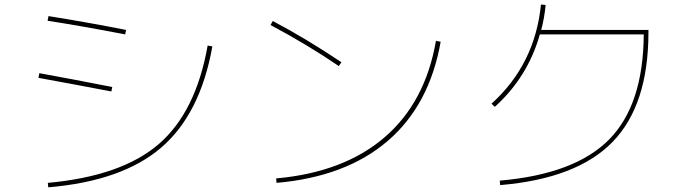

<svg xmlns="http://www.w3.org/2000/svg" viewBox="-20 -801 3040 841"><path d="M189.5 0Q511.7 -29.3 674.8 -169.4Q837.9 -309.6 889.6 -601.6L910.2 -597.7Q857.4 -301.8 686.5 -154.8Q515.6 -7.8 191.4 19.5ZM148.4 -460 152.3 -480.5Q287.1 -456.1 471.7 -419.9L467.8 -400.4Q283.2 -435.5 148.4 -460ZM188.5 -710 192.4 -730.5Q364.3 -703.1 532.2 -669.9L528.3 -650.4Q318.4 -690.4 188.5 -710Z M1165 -691.4 1174.8 -709Q1321.3 -631.8 1475.6 -528.3L1463.9 -511.7Q1328.1 -604.5 1165 -691.4ZM1189.5 -19.5Q1485.4 -45.9 1664.1 -199.2Q1842.8 -352.5 1889.6 -622.1L1910.2 -618.2Q1861.3 -340.8 1678.2 -183.6Q1495.1 -26.4 1191.4 0Z M2132.8 -346.7Q2323.2 -518.6 2349.6 -781.2L2370.1 -779.3Q2364.3 -720.7 2350.6 -669.9H2820.3V-660.2Q2820.3 -341.8 2664.1 -180.2Q2507.8 -18.6 2170.9 9.8L2168.9 -9.8Q2498 -38.1 2647.9 -189.9Q2797.9 -341.8 2799.8 -650.4H2344.7Q2292 -463.9 2147.5 -333Z"/></svg>

Font: Mgen+ 1mn thin
Style: Regular
Weight: 100
Designer: [Source Han Sans]
Ryoko NISHIZUKA  (kana & ideographs); Paul D. Hunt (Latin, Greek & Cyrillic); Wenlong ZHANG  (bopomofo
Version: Version 1.059.20150602